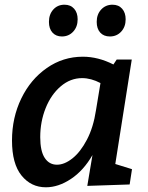

<svg xmlns="http://www.w3.org/2000/svg" viewBox="-20 -785 629 816"><path d="M470 -88 541 -66 531 -1 351 5 373 -126Q335 -60 281.5 -24.5Q228 11 175 11Q112 11 71.5 -39Q31 -89 31 -188Q31 -285 70.5 -366.5Q110 -448 179 -496Q248 -544 332 -544Q397 -544 462 -511L476 -532H540ZM388 -317 407 -432Q367 -453 329 -453Q279 -453 238 -418Q197 -383 174 -325.5Q151 -268 151 -202Q151 -143 170 -114Q189 -85 222 -85Q254 -85 288 -112Q322 -139 349.5 -191.5Q377 -244 388 -317ZM188 -692Q188 -724 206.5 -744.5Q225 -765 254 -765Q280 -765 295 -748Q310 -731 310 -703Q310 -671 291 -650.5Q272 -630 243 -630Q218 -630 203 -646.5Q188 -663 188 -692ZM391 -692Q391 -724 410 -744.5Q429 -765 458 -765Q484 -765 499 -748Q514 -731 514 -703Q514 -671 495 -650.5Q476 -630 447 -630Q421 -630 406 -646.5Q391 -663 391 -692Z"/></svg>

Font: Bitter Pro SemiBold
Style: Italic
Weight: 600
Italic angle: -9°
Designer: Sol Matas, and Bitter project Authors
Foundry: Sol Matas
Version: Version 1.010